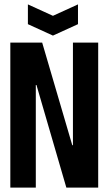

<svg xmlns="http://www.w3.org/2000/svg" viewBox="-20 -854 494 874"><path d="M27 0V-660H172L309 -193H312V-660H427V0H282L146 -467H143V0ZM107 -834 221 -782 335 -834V-744L221 -692L107 -744Z"/></svg>

Font: Bricolage Grotesque 48pt Condensed SemiBold
Style: Regular
Weight: 600
Width: 3
Designer: Mathieu Triay
Foundry: Atelier Triay
Version: Version 1.000; ttfautohint (v1.8.4.7-5d5b);gftools[0.9.32]